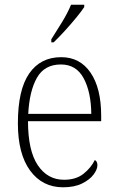

<svg xmlns="http://www.w3.org/2000/svg" viewBox="-20 -786 499 816"><path d="M248 10Q160 10 108 -61Q56 -132 56 -262Q56 -404 104 -473.5Q152 -543 240 -543Q320 -543 365 -477Q410 -411 410 -294V-271H99Q99 -146 140.5 -84Q182 -22 252 -22Q303 -22 335 -47.5Q367 -73 383 -106Q394 -100 394 -84Q394 -66 377.5 -44Q361 -22 328.5 -6Q296 10 248 10ZM368 -302Q367 -395 335.5 -453.5Q304 -512 239 -512Q169 -512 137 -455.5Q105 -399 100 -302ZM198 -619Q220 -653 244 -692.5Q268 -732 282 -766H338V-756Q327 -739 304 -711Q281 -683 255 -654.5Q229 -626 208 -606H198Z"/></svg>

Font: Noto Serif SemiCondensed ExtraLight
Style: Regular
Weight: 200
Width: 4
Designer: Monotype Design Team
Foundry: Monotype Imaging Inc.
Version: Version 2.014